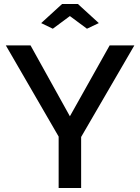

<svg xmlns="http://www.w3.org/2000/svg" viewBox="-20 -936 697 956"><path d="M132 -710 328 -357 526 -710H649L384 -254V0H272V-256L9 -710ZM185 -821 289 -916H368L472 -821L413 -793L328 -856L243 -793Z"/></svg>

Font: Raleway SemiBold
Style: Regular
Weight: 600
Designer: Matt McInerney, Pablo Impallari, Rodrigo Fuenzalida
Foundry: Matt McInerney, Pablo Impallari, Rodrigo Fuenzalida
Version: Version 4.026